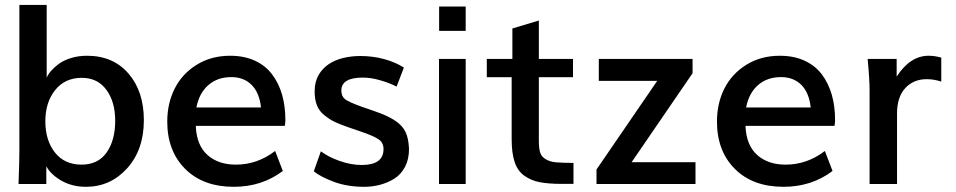

<svg xmlns="http://www.w3.org/2000/svg" viewBox="-20 -737 3830 769"><path d="M306.6 -77.6Q373 -77.6 407.2 -126.5Q441.4 -175.3 441.4 -253.4Q441.4 -329.1 406.2 -377Q371.1 -425.3 307.6 -425.3Q240.2 -425.3 200.7 -376Q161.6 -326.7 161.6 -251.5Q161.6 -175.3 199.7 -126.5Q238.3 -77.6 306.6 -77.6ZM324.2 11.2Q270 11.2 227.1 -12.7Q184.1 -37.1 165.5 -70.8V0H54.2Q56.2 -51.3 56.9 -84.2Q57.6 -117.2 57.6 -132.8V-717.3H167V-425.8Q178.2 -453.1 215.3 -481Q234.4 -495.1 263.9 -504.4Q293.5 -513.7 328.6 -513.7Q433.1 -513.7 494.6 -442.4Q556.2 -371.1 556.2 -255.9Q556.2 -137.2 489.3 -63Q422.4 11.2 324.2 11.2Z M766.6 -306.6H1025.4Q1019 -365.7 987.8 -397Q956.5 -428.2 906.7 -428.2Q851.1 -428.2 814.5 -396.2Q777.8 -364.3 766.6 -306.6ZM916.5 11.2Q793.5 11.2 721.7 -60.5Q649.9 -132.3 649.9 -250Q649.9 -323.2 679.7 -382.3Q709.5 -441.4 767.6 -477.5Q825.7 -513.7 901.9 -513.7Q958 -513.7 1001 -493.9Q1043.9 -474.1 1070.3 -438.5Q1096.7 -403.3 1109.9 -357.4Q1123 -311.5 1123 -255.4Q1123 -250 1122.3 -244.6Q1121.6 -239.3 1120.6 -232.9H764.2Q767.1 -155.8 810.5 -116.7Q854 -77.6 924.8 -77.6Q1010.7 -77.6 1082 -132.3L1112.8 -52.2Q1028.8 11.2 916.5 11.2Z M1438 11.2Q1372.6 11.2 1319.8 -7.8Q1266.1 -27.3 1236.8 -50.8L1265.1 -130.9Q1294.9 -108.4 1340.3 -92.3Q1385.7 -76.2 1429.2 -76.2Q1516.1 -76.2 1516.1 -140.1Q1516.1 -164.6 1498 -177.7Q1479.5 -191.9 1421.4 -211.4L1374.5 -227.5Q1357.9 -233.4 1344.7 -238.5Q1331.5 -243.7 1320.3 -249Q1309.1 -254.4 1299.3 -260.7Q1289.6 -267.1 1279.3 -275.4Q1258.8 -291.5 1249.5 -314.9Q1240.2 -338.4 1240.2 -370.6Q1240.2 -408.7 1255.6 -435.8Q1271 -462.9 1296.6 -480Q1322.3 -497.1 1355 -504.9Q1387.7 -512.7 1422.9 -512.7Q1474.1 -512.7 1519.8 -500Q1565.4 -487.3 1597.7 -466.3L1568.4 -390.1Q1543 -403.8 1504.4 -415Q1466.3 -426.3 1433.6 -426.3Q1347.2 -426.3 1347.2 -374.5Q1347.2 -351.1 1362.3 -339.4Q1377.9 -327.6 1430.2 -309.1Q1431.2 -308.6 1437 -306.6Q1442.9 -304.7 1454.1 -300.8L1479.5 -292Q1493.7 -287.1 1505.1 -282.5Q1516.6 -277.8 1525.9 -273.9Q1543.5 -266.1 1563 -253.4Q1576.7 -244.1 1586.9 -233.4Q1597.2 -222.7 1603.8 -209.2Q1610.4 -195.8 1613.8 -179Q1617.2 -162.1 1618.2 -140.6Q1618.2 -99.1 1602.3 -68.8Q1586.4 -38.6 1559.6 -21.5Q1506.3 11.2 1438 11.2Z M1738.8 -613.3V-710.9H1845.2V-613.3ZM1738.3 0V-501H1845.2V0Z M2276.9 -0.5H2230Q2177.2 -0.5 2141.6 -7.3Q2107.4 -13.7 2080.1 -33.2Q2053.2 -52.2 2041.3 -87.9Q2029.3 -123.5 2029.3 -179.7V-427.7H1929.7V-501H2032.2V-623L2138.2 -654.8V-501H2274.9V-427.7H2138.2V-173.3Q2138.2 -142.6 2143.6 -125.7Q2148.9 -108.9 2166 -99.1Q2174.3 -94.2 2184.6 -91.1Q2194.8 -87.9 2207 -86.9Q2219.2 -85.9 2236.3 -85.2Q2253.4 -84.5 2276.9 -84.5Z M2369.1 0V-58.1L2612.3 -413.1H2378.4V-501H2753.9V-443.8L2509.8 -87.4H2765.6V0Z M2968.3 -306.6H3227.1Q3220.7 -365.7 3189.5 -397Q3158.2 -428.2 3108.4 -428.2Q3052.7 -428.2 3016.1 -396.2Q2979.5 -364.3 2968.3 -306.6ZM3118.2 11.2Q2995.1 11.2 2923.3 -60.5Q2851.6 -132.3 2851.6 -250Q2851.6 -323.2 2881.3 -382.3Q2911.1 -441.4 2969.2 -477.5Q3027.3 -513.7 3103.5 -513.7Q3159.7 -513.7 3202.6 -493.9Q3245.6 -474.1 3272 -438.5Q3298.3 -403.3 3311.5 -357.4Q3324.7 -311.5 3324.7 -255.4Q3324.7 -250 3324 -244.6Q3323.2 -239.3 3322.3 -232.9H2965.8Q2968.8 -155.8 3012.2 -116.7Q3055.7 -77.6 3126.5 -77.6Q3212.4 -77.6 3283.7 -132.3L3314.5 -52.2Q3230.5 11.2 3118.2 11.2Z M3462.9 0V-376Q3462.9 -386.2 3462.4 -399.2Q3461.9 -412.1 3460.9 -427.7Q3460 -443.4 3459 -456.3Q3458 -469.2 3457 -480L3455.1 -501H3571.3V-430.2Q3625.5 -513.7 3699.2 -513.7Q3723.6 -513.7 3750 -506.3V-410.2Q3720.7 -419.9 3691.4 -419.9Q3638.7 -419.9 3605.5 -383.8Q3572.8 -348.1 3572.8 -281.7V0Z"/></svg>

Font: Ride Light
Style: Bold
Weight: 600
Version: Version 3.000